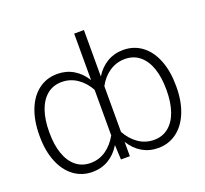

<svg xmlns="http://www.w3.org/2000/svg" viewBox="-123 -853 1079 1011"><g transform="rotate(-20 416.0 -348.0)"><path d="M599.6 10.7Q550.3 10.7 510.5 -12.7Q470.7 -36.1 443.4 -80.6V0H393.6L389.6 -82Q362.3 -37.1 322.3 -13.2Q282.2 10.7 232.4 10.7Q172.9 10.7 127.7 -22.9Q82.5 -56.6 57.9 -118.2Q33.2 -179.7 33.2 -259.8V-265.6Q33.2 -347.7 57.6 -409.4Q82 -471.2 127 -504.6Q171.9 -538.1 231.4 -538.1Q281.2 -538.1 321.3 -514.4Q361.3 -490.7 388.7 -446.8V-707H443.4V-446.8Q470.7 -490.7 510.7 -514.4Q550.8 -538.1 600.6 -538.1Q660.2 -538.1 705.1 -504.6Q750 -471.2 774.4 -409.4Q798.8 -347.7 798.8 -265.6V-259.8Q798.8 -179.7 774.2 -118.2Q749.5 -56.6 704.3 -22.9Q659.2 10.7 599.6 10.7ZM592.8 -490.2Q545.4 -490.2 506.3 -463.9Q467.3 -437.5 443.4 -392.6V-136.2Q468.8 -90.3 507.3 -63.7Q545.9 -37.1 593.8 -37.1Q641.6 -37.1 675.5 -64.9Q709.5 -92.8 726.8 -143.1Q744.1 -193.4 744.1 -259.8V-265.6Q744.1 -333 726.8 -383.5Q709.5 -434.1 675.3 -462.2Q641.1 -490.2 592.8 -490.2ZM238.3 -37.1Q286.1 -37.1 324.5 -63.7Q362.8 -90.3 388.7 -136.7V-392.1Q364.3 -437 325.4 -463.6Q286.6 -490.2 239.3 -490.2Q190.9 -490.2 156.7 -462.2Q122.6 -434.1 105.2 -383.5Q87.9 -333 87.9 -265.6V-259.8Q87.9 -193.4 105.2 -143.1Q122.6 -92.8 156.5 -64.9Q190.4 -37.1 238.3 -37.1Z"/></g></svg>

Font: Pretendard Std ExtraLight
Style: Regular
Weight: 200
Designer: Base glyphs from Inter by Rasmus Andersson; Hangeul glyphs from Noto Sans CJK(Source Han Sans) by Jang Soo-young and Kan
Foundry: Kil Hyung-jin
Version: Version 1.309